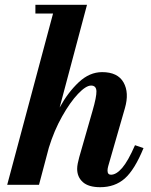

<svg xmlns="http://www.w3.org/2000/svg" viewBox="-20 -770 630 800"><path d="M365.5 -308Q382.5 -366.5 381.8 -390Q381 -413.5 359.5 -413.5Q338 -413.5 305 -378.8Q272 -344 238.8 -285Q205.5 -226 183.5 -154.5L142.5 0H10L201 -713.5H127.5V-750H342.5L228.5 -322Q263 -385 308 -427.2Q353 -469.5 405.5 -469.5Q470.5 -469.5 494.8 -426.5Q519 -383.5 500.5 -319.5L431 -78Q428 -67.5 428 -59.5Q428 -42 442.5 -42Q464.5 -42 489 -70.2Q513.5 -98.5 542.5 -165L578 -153Q541 -62.5 499.8 -26.2Q458.5 10 397.5 10Q349 10 325.2 -11.2Q301.5 -32.5 301.5 -66.5Q301.5 -76.5 304 -89.2Q306.5 -102 310 -114.5Z"/></svg>

Font: Bodoni* 06pt
Style: Bold Italic
Weight: 700
Italic angle: -13°
Version: Version 2.3